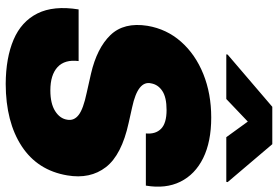

<svg xmlns="http://www.w3.org/2000/svg" viewBox="-176 -824 1008 697"><g transform="rotate(90 328.5 -475.0)"><path d="M284.2 8.8Q189.5 8.3 123.5 -19.8Q57.6 -47.9 28.3 -106.4Q-1 -165 13.7 -255.9H201.2Q194.8 -205.6 223.1 -179.4Q251.5 -153.3 307.6 -153.3Q355.5 -153.3 382.8 -170.7Q410.2 -188 414.1 -214.8Q418.5 -239.3 396.7 -256.1Q375 -272.9 316.4 -285.2L247.1 -300.8Q154.3 -322.3 106.9 -371.3Q59.6 -420.4 73.2 -505.9Q85 -575.7 130.9 -627.7Q176.8 -679.7 248 -708.5Q319.3 -737.3 406.2 -737.3Q494.1 -737.3 553.5 -708Q612.8 -678.7 639.2 -625.2Q665.5 -571.8 653.3 -500H463.9Q467.3 -535.2 447 -555.2Q426.8 -575.2 378.9 -575.2Q333 -575.2 309.8 -559.8Q286.6 -544.4 282.2 -519.5Q270.5 -471.2 369.1 -450.2L425.8 -437.5Q542 -412.1 586.2 -355Q630.4 -297.9 616.2 -214.8Q598.1 -106.9 510.3 -49.3Q422.4 8.3 284.2 8.8ZM477.5 -792 420.9 -870.1 338.9 -792H176.8L177.7 -796.9L367.2 -959H502.9L640.6 -796.9L639.6 -792Z"/></g></svg>

Font: Inter Tight Black
Style: Italic
Weight: 900
Italic angle: -9.39999°
Designer: Rasmus Andersson
Foundry: rsms
Version: Version 3.004; ttfautohint (v1.8.4.7-5d5b)